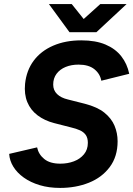

<svg xmlns="http://www.w3.org/2000/svg" viewBox="-20 -908 654 942"><path d="M275 14Q220 14 175 0.5Q130 -13 97 -36.5Q64 -60 45.5 -90Q27 -120 25 -153L162 -185Q169 -151 197 -128Q225 -105 276 -105Q312 -105 342.5 -116.5Q373 -128 392 -151Q411 -174 411 -207Q411 -231 401 -245.5Q391 -260 372.5 -268.5Q354 -277 328 -283L246 -304Q199 -316 164.5 -342Q130 -368 114 -407Q98 -446 103 -497Q110 -563 145.5 -610.5Q181 -658 241 -684Q301 -710 379 -710Q449 -710 497.5 -689.5Q546 -669 575 -632Q604 -595 614 -546L477 -512Q471 -546 443 -568.5Q415 -591 365 -591Q330 -591 302 -579.5Q274 -568 257.5 -546Q241 -524 241 -493Q241 -465 260 -446.5Q279 -428 313 -420L396 -399Q458 -383 492.5 -355Q527 -327 542 -291Q557 -255 557 -215Q557 -140 518.5 -88.5Q480 -37 416 -11.5Q352 14 275 14ZM322 -750V-753L472 -888H601L453 -750ZM321 -750 220 -888H332L440 -753L439 -750Z"/></svg>

Font: Figtree
Style: Bold Italic
Weight: 700
Italic angle: -9.5°
Foundry: Erik Kennedy
Version: Version 2.001;gftools[0.9.30]